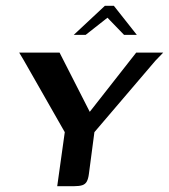

<svg xmlns="http://www.w3.org/2000/svg" viewBox="-20 -641 582 661"><path d="M177 0 203 -186 61 -435 46 -460H185L289 -256L449 -460H542L515 -432L305 -186L286 -42Q284 -26 279 -16.5Q274 -7 263.5 -3.5Q253 0 235 0ZM234 -521 341 -621H372L451 -521H407L350 -580L275 -521Z"/></svg>

Font: Genos Medium
Style: Italic
Weight: 500
Italic angle: -8°
Designer: Robert E. Leuschke
Foundry: Robert E. Leuschke
Version: Version 1.010